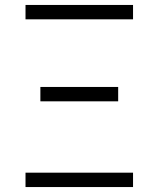

<svg xmlns="http://www.w3.org/2000/svg" viewBox="-20 -755 640 775"><path d="M83 -677V-735H517V-677ZM143 -346V-404H457V-346ZM83 0V-58H517V0Z"/></svg>

Font: Iosevka Custom Light Extended
Style: Regular
Weight: 300
Width: 7
Monospace: yes
Designer: Belleve Invis
Foundry: Belleve Invis
Version: Version 11.2.4; ttfautohint (v1.8.4)